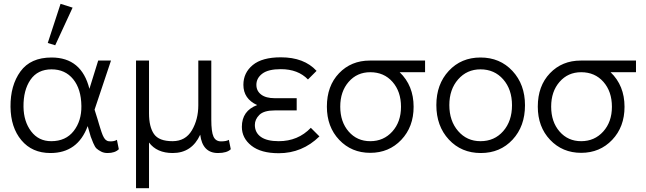

<svg xmlns="http://www.w3.org/2000/svg" viewBox="-20 -785 3384 1005"><path d="M269 -548 230 -560 297 -765 360 -745ZM244 16Q148 16 92 -51Q36 -118 35 -226Q34 -338 87 -411Q140 -484 250 -484Q407 -484 448 -320L494 -468H561L475 -211L491 -160Q494 -149 498.5 -134.5Q503 -120 505.5 -112Q508 -104 511.5 -93.5Q515 -83 517.5 -77.5Q520 -72 523.5 -65.5Q527 -59 530 -56Q533 -53 537.5 -50Q542 -47 547 -46Q552 -45 559 -45Q579 -45 592 -53L602 -4Q582 16 543 16Q524 16 509.5 8.5Q495 1 486 -7Q477 -15 468 -36.5Q459 -58 455 -69.5Q451 -81 443 -111Q440 -120 439 -125Q387 16 244 16ZM248 -46Q324 -46 365.5 -99Q407 -152 406 -230Q405 -319 363 -370.5Q321 -422 250 -422Q177 -422 139.5 -367.5Q102 -313 103 -226Q104 -149 143 -97.5Q182 -46 248 -46Z M692 200V-468H760V-192Q760 -121 786 -83.5Q812 -46 883 -46Q951 -46 984.5 -103Q1018 -160 1018 -234V-468H1086V-159Q1086 -95 1097.5 -70Q1109 -45 1137 -45Q1165 -45 1178 -53L1188 -4Q1168 16 1121 16Q1040 16 1028 -80Q984 16 884 16Q801 16 760 -39V200Z M1439 17Q1346 17 1296 -22.5Q1246 -62 1246 -121Q1246 -205 1326 -235Q1254 -268 1254 -341Q1254 -404 1303 -444.5Q1352 -485 1450 -485Q1572 -485 1637 -414L1592 -369Q1540 -423 1450 -423Q1384 -423 1353 -399.5Q1322 -376 1322 -341Q1322 -309 1347 -290Q1372 -271 1418 -271H1533V-207H1418Q1361 -207 1337.5 -183.5Q1314 -160 1314 -131Q1314 -91 1345.5 -68.5Q1377 -46 1439 -46Q1540 -46 1607 -116L1652 -71Q1562 17 1439 17Z M1691 -227Q1691 -335 1754.5 -401.5Q1818 -468 1916 -468H2205V-407H2072Q2145 -337 2145 -226Q2145 -121 2080.5 -53Q2016 15 1918 15Q1820 15 1755.5 -53Q1691 -121 1691 -227ZM1761 -227Q1761 -147 1805 -96.5Q1849 -46 1918 -46Q1988 -46 2033.5 -96.5Q2079 -147 2079 -226Q2079 -306 2034.5 -356.5Q1990 -407 1918 -407Q1849 -407 1805 -356.5Q1761 -306 1761 -227Z M2497 16Q2395 16 2329.5 -54.5Q2264 -125 2264 -235Q2264 -344 2329 -414Q2394 -484 2495 -484Q2597 -484 2662.5 -413.5Q2728 -343 2728 -234Q2728 -124 2663 -54Q2598 16 2497 16ZM2495 -46Q2568 -46 2614 -98.5Q2660 -151 2660 -234Q2660 -317 2614 -369.5Q2568 -422 2495 -422Q2424 -422 2378 -369.5Q2332 -317 2332 -235Q2332 -152 2378 -99Q2424 -46 2495 -46Z M2795 -227Q2795 -335 2858.5 -401.5Q2922 -468 3020 -468H3309V-407H3176Q3249 -337 3249 -226Q3249 -121 3184.5 -53Q3120 15 3022 15Q2924 15 2859.5 -53Q2795 -121 2795 -227ZM2865 -227Q2865 -147 2909 -96.5Q2953 -46 3022 -46Q3092 -46 3137.5 -96.5Q3183 -147 3183 -226Q3183 -306 3138.5 -356.5Q3094 -407 3022 -407Q2953 -407 2909 -356.5Q2865 -306 2865 -227Z"/></svg>

Font: Didact Gothic
Style: Regular
Weight: 400
Designer: Daniel Johnson
Foundry: Daniel Johnson
Version: Version 2.101;PS 002.101;hotconv 1.0.88;makeotf.lib2.5.64775